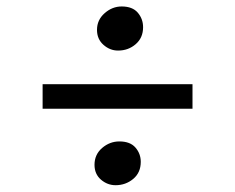

<svg xmlns="http://www.w3.org/2000/svg" viewBox="-20 -608 709 579"><path d="M336 -455.5Q311.5 -455.5 292 -472.8Q272.5 -490 272.5 -518Q272.5 -548 295.5 -568.2Q318.5 -588.5 347 -588.5Q379.5 -588.5 395.5 -569.8Q411.5 -551 411.5 -526Q411.5 -494 389.2 -474.8Q367 -455.5 336 -455.5ZM560.5 -354V-280H108.5V-354ZM265 -111Q265 -142 288 -161.8Q311 -181.5 340 -181.5Q372.5 -181.5 388.5 -163Q404.5 -144.5 404.5 -120Q404.5 -87.5 381.8 -68.5Q359 -49.5 328.5 -49.5Q304 -49.5 284.5 -66.2Q265 -83 265 -111Z"/></svg>

Font: Merriweather 28pt Medium
Style: Regular
Weight: 500
Version: Version 2.100